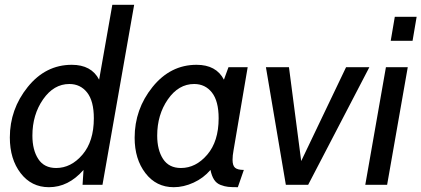

<svg xmlns="http://www.w3.org/2000/svg" viewBox="-20 -770 1756 800"><path d="M407 0H324L328 -62Q265 10 184 10Q111 10 66 -48.5Q21 -107 21 -197Q21 -315 95.5 -407.5Q170 -500 279 -500Q361 -500 393 -438L448 -750H539ZM269 -420Q204 -420 159.5 -356Q115 -292 115 -205Q115 -145 139.5 -107.5Q164 -70 214 -70Q276 -70 323.5 -125.5Q371 -181 371 -277Q371 -349 343 -384.5Q315 -420 269 -420Z M1012 -490 953 -143Q949 -122 949 -104Q949 -80 959.5 -71Q970 -62 996 -62L971 10Q945 10 930.5 8.5Q916 7 899 0.5Q882 -6 872 -21.5Q862 -37 857 -62Q828 -28 786.5 -9Q745 10 704 10Q631 10 586 -48.5Q541 -107 541 -196Q541 -315 615.5 -407.5Q690 -500 799 -500Q881 -500 913 -438L932 -490ZM789 -420Q724 -420 679.5 -356Q635 -292 635 -205Q635 -145 659.5 -107.5Q684 -70 734 -70Q796 -70 843.5 -125.5Q891 -181 891 -277Q891 -349 863 -384.5Q835 -420 789 -420Z M1519 -490 1264 0H1171L1088 -490H1184L1235 -99L1422 -490Z M1699 -600H1608L1625 -700H1716ZM1593 0H1502L1588 -490H1679Z"/></svg>

Font: Cabin
Style: Italic
Weight: 400
Designer: Pablo Impallari
Foundry: Pablo Impallari. www.impallari.com Igino Marini. www.ikern.com
Version: Version 1.005